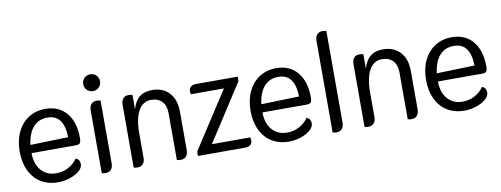

<svg xmlns="http://www.w3.org/2000/svg" viewBox="-61 -1045 3589 1375"><g transform="rotate(-10 1733.5 -357.0)"><path d="M36 -252Q36 -333 65.5 -394Q95 -455 147.5 -488.5Q200 -522 269 -522Q367 -522 422.5 -455.5Q478 -389 478 -275Q478 -247 470.5 -237Q463 -227 440 -227H118Q118 -148 158.5 -101Q199 -54 267 -54Q317 -54 357.5 -76Q398 -98 422 -134Q452 -123 452 -89Q452 -62 425 -39Q398 -16 355.5 -2Q313 12 269 12Q200 12 147 -20Q94 -52 65 -112Q36 -172 36 -252ZM396 -294Q394 -375 364 -416.5Q334 -458 273 -458Q209 -458 170 -414Q131 -370 120 -286Z M568 -649Q568 -675 585.5 -692.5Q603 -710 629 -710Q655 -710 672.5 -692.5Q690 -675 690 -649Q690 -623 672.5 -605.5Q655 -588 629 -588Q603 -588 585.5 -605.5Q568 -623 568 -649ZM588 2V-455Q588 -483 602 -499.5Q616 -516 642 -516Q657 -516 670 -512V-55Q670 -27 656 -10.5Q642 6 616 6Q601 6 588 2Z M820 2V-455Q820 -483 834 -499.5Q848 -516 874 -516Q889 -516 902 -512V-407Q918 -465 953 -493.5Q988 -522 1046 -522Q1123 -522 1169.5 -473Q1216 -424 1216 -333V-55Q1216 -27 1202 -10.5Q1188 6 1162 6Q1147 6 1134 2V-339Q1134 -393 1105.5 -423.5Q1077 -454 1026 -454Q967 -454 934.5 -397Q902 -340 902 -236V-55Q902 -27 888 -10.5Q874 6 848 6Q833 6 820 2Z M1288 -32 1555 -444H1315Q1312 -456 1312 -467Q1312 -487 1325.5 -498.5Q1339 -510 1361 -510H1667V-478L1401 -66H1680Q1683 -54 1683 -43Q1683 -23 1669.5 -11.5Q1656 0 1634 0H1288Z M1715 -252Q1715 -333 1744.5 -394Q1774 -455 1826.5 -488.5Q1879 -522 1948 -522Q2046 -522 2101.5 -455.5Q2157 -389 2157 -275Q2157 -247 2149.5 -237Q2142 -227 2119 -227H1797Q1797 -148 1837.5 -101Q1878 -54 1946 -54Q1996 -54 2036.5 -76Q2077 -98 2101 -134Q2131 -123 2131 -89Q2131 -62 2104 -39Q2077 -16 2034.5 -2Q1992 12 1948 12Q1879 12 1826 -20Q1773 -52 1744 -112Q1715 -172 1715 -252ZM2075 -294Q2073 -375 2043 -416.5Q2013 -458 1952 -458Q1888 -458 1849 -414Q1810 -370 1799 -286Z M2267 2V-665Q2267 -693 2281 -709.5Q2295 -726 2321 -726Q2336 -726 2349 -722V-55Q2349 -27 2335 -10.5Q2321 6 2295 6Q2280 6 2267 2Z M2499 2V-455Q2499 -483 2513 -499.5Q2527 -516 2553 -516Q2568 -516 2581 -512V-407Q2597 -465 2632 -493.5Q2667 -522 2725 -522Q2802 -522 2848.5 -473Q2895 -424 2895 -333V-55Q2895 -27 2881 -10.5Q2867 6 2841 6Q2826 6 2813 2V-339Q2813 -393 2784.5 -423.5Q2756 -454 2705 -454Q2646 -454 2613.5 -397Q2581 -340 2581 -236V-55Q2581 -27 2567 -10.5Q2553 6 2527 6Q2512 6 2499 2Z M2991 -252Q2991 -333 3020.5 -394Q3050 -455 3102.5 -488.5Q3155 -522 3224 -522Q3322 -522 3377.5 -455.5Q3433 -389 3433 -275Q3433 -247 3425.5 -237Q3418 -227 3395 -227H3073Q3073 -148 3113.5 -101Q3154 -54 3222 -54Q3272 -54 3312.5 -76Q3353 -98 3377 -134Q3407 -123 3407 -89Q3407 -62 3380 -39Q3353 -16 3310.5 -2Q3268 12 3224 12Q3155 12 3102 -20Q3049 -52 3020 -112Q2991 -172 2991 -252ZM3351 -294Q3349 -375 3319 -416.5Q3289 -458 3228 -458Q3164 -458 3125 -414Q3086 -370 3075 -286Z"/></g></svg>

Font: Thasadith
Style: Bold
Weight: 700
Designer: Cadson Demak Co.,Ltd.
Foundry: Cadson Demak Co.,Ltd.
Version: Version 1.000; ttfautohint (v1.6)